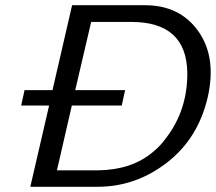

<svg xmlns="http://www.w3.org/2000/svg" viewBox="-20 -715 827 735"><path d="M61 -311 74 -370H181L256 -695H514H535Q669 -695 739.5 -595Q810 -495 775 -342Q738 -184 618.5 -92Q499 0 354 0H96L168 -311ZM198 -63H317H357Q484 -65 564 -132Q594 -156 616 -187Q699 -295 697 -440Q692 -631 483 -631H329L268 -370H459L446 -311H255Z"/></svg>

Font: Coval
Style: Light Italic
Weight: 300
Foundry: Context Ltd
Version: Version 001.000